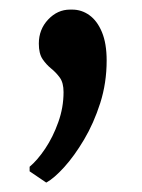

<svg xmlns="http://www.w3.org/2000/svg" viewBox="-20 -147 295 400"><path d="M75.9 233.1 41.7 209.9V200.4Q58 186.8 74.3 162.5Q90.5 138.3 101.4 107.6Q112.4 77 112.4 45Q112.4 25.4 104.6 14.7Q96.8 4 86.6 -4.2Q76.5 -12.4 68.7 -23.8Q60.9 -35.3 60.9 -56.2Q60.9 -85.7 80.3 -106.3Q99.8 -127 125.9 -127H130.4Q150.1 -127 166.3 -115.3Q182.6 -103.6 192.4 -80Q202.2 -56.4 202.2 -21Q202.2 25.8 188.8 67.8Q175.3 109.9 155.1 143.9Q134.9 177.9 113.8 201.2Q92.7 224.4 76.9 233.1Z"/></svg>

Font: Merriweather Light
Style: Regular
Weight: 300
Designer: Eben Sorkin
Foundry: Eben Sorkin
Version: Version 2.100